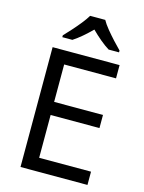

<svg xmlns="http://www.w3.org/2000/svg" viewBox="-137 -1024 830 1105"><g transform="rotate(15 278.0 -472.0)"><path d="M496 0H97V-714H496V-635H187V-412H478V-334H187V-79H496ZM349 -944Q361 -922 383.5 -894.5Q406 -867 430.5 -840.5Q455 -814 474 -795V-784H412Q386 -800 358 -823.5Q330 -847 303 -874Q276 -847 249 -824Q222 -801 196 -784H136V-795Q155 -815 178.5 -841Q202 -867 224 -894.5Q246 -922 259 -944Z"/></g></svg>

Font: Noto Sans Khmer UI
Style: Regular
Weight: 400
Designer: Danh Hong and the Monotype Design Team
Foundry: Monotype Imaging Inc.
Version: Version 2.002